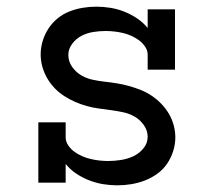

<svg xmlns="http://www.w3.org/2000/svg" viewBox="-20 -548 640 576"><path d="M332 8Q311 8 289.5 4.5Q268 1 247.5 -7Q227 -15 209 -27Q191 -39 177 -56V0H95V-181H177V-136Q177 -123 185 -111.5Q193 -100 203.5 -92.5Q214 -85 226.5 -79.5Q239 -74 252 -71Q265 -68 278 -66.5Q291 -65 304 -65Q323 -65 342.5 -68Q362 -71 379.5 -79Q397 -87 410 -102.5Q423 -118 423 -138Q423 -156 412 -172Q401 -188 385 -197.5Q369 -207 350.5 -211Q332 -215 313.5 -217.5Q295 -220 276.5 -222.5Q258 -225 240 -230Q222 -235 205 -242.5Q188 -250 172.5 -260Q157 -270 144 -283.5Q131 -297 121.5 -313.5Q112 -330 107 -348Q102 -366 102 -385Q102 -405 108 -425Q114 -445 125.5 -462.5Q137 -480 153 -493Q169 -506 188 -513.5Q207 -521 227.5 -524.5Q248 -528 269 -528Q290 -528 311.5 -524.5Q333 -521 353 -513Q373 -505 391 -493Q409 -481 423 -464V-520H505V-339H423V-384Q423 -397 415 -408.5Q407 -420 396.5 -427.5Q386 -435 374 -440.5Q362 -446 349 -449Q336 -452 323 -453.5Q310 -455 297 -455Q278 -455 259.5 -452Q241 -449 224.5 -440.5Q208 -432 196.5 -416.5Q185 -401 185 -383Q185 -364 196 -348Q207 -332 223 -322.5Q239 -313 257 -309Q275 -305 293.5 -303Q312 -301 330.5 -298Q349 -295 367 -290Q385 -285 402.5 -278Q420 -271 435.5 -260.5Q451 -250 464 -236.5Q477 -223 486.5 -207Q496 -191 501 -172.5Q506 -154 506 -136Q506 -115 499.5 -94.5Q493 -74 481 -56.5Q469 -39 451.5 -26.5Q434 -14 414.5 -6.5Q395 1 374 4.5Q353 8 332 8Z"/></svg>

Font: Iosevka Plex Etoile
Style: Regular
Weight: 400
Designer: Belleve Invis
Foundry: Belleve Invis
Version: Version 25.1.1; ttfautohint (v1.8.4)